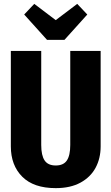

<svg xmlns="http://www.w3.org/2000/svg" viewBox="-20 -956 576 992"><path d="M500 -200Q500 -138 474 -89.5Q448 -41 396 -12.5Q344 16 268 16Q154 16 95 -43Q36 -102 36 -200V-693H193V-207Q193 -153 210.5 -127Q228 -101 268 -101Q308 -101 325.5 -127Q343 -153 343 -207V-693H500ZM379 -936 431 -881 313 -750H223L105 -881L157 -936L268 -852Z"/></svg>

Font: Fira Sans Extra Condensed
Style: Bold
Weight: 700
Width: 1
Designer: Carrois Corporate & Edenspiekermann AG
Foundry: Carrois Corporate GbR & Edenspiekermann AG
Version: Version 4.203